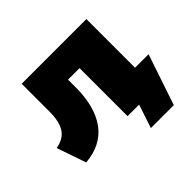

<svg xmlns="http://www.w3.org/2000/svg" viewBox="-153 -691 1001 1001"><g transform="rotate(-45 348.0 -190.0)"><path d="M66.9 18.1 11.2 -144Q67.9 -153.3 93.5 -191.9Q119.1 -230.5 119.1 -305.2V-509.8H596.2V-150.9H695.8L601.1 129.9H432.1L475.1 0H390.1V-354H305.2V-297.9Q305.2 -155.3 245.4 -73.5Q185.5 8.3 66.9 18.1Z"/></g></svg>

Font: Mulish ExtraBlack
Style: Regular
Weight: 1000
Designer: Vernon Adams
Foundry: Vernon Adams
Version: Version 3.603; ttfautohint (v1.8.3)